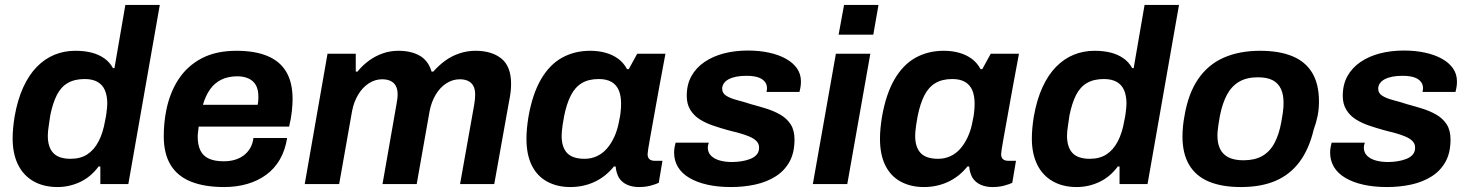

<svg xmlns="http://www.w3.org/2000/svg" viewBox="-20 -743 5931 775"><path d="M212 12Q156 12 115 -11.5Q74 -35 52.5 -79Q31 -123 31 -184Q31 -204 33 -226Q35 -248 39 -273Q51 -341 74 -391Q97 -441 129 -473.5Q161 -506 200 -522Q239 -538 284 -538Q321 -538 350 -530.5Q379 -523 401 -507.5Q423 -492 436 -468H442L486 -723H625L498 0H385V-71H378Q347 -29 303.5 -8.5Q260 12 212 12ZM265 -102Q305 -102 332.5 -120Q360 -138 378 -172.5Q396 -207 404 -255Q408 -273 409.5 -285.5Q411 -298 412 -307.5Q413 -317 413 -325Q413 -356 403.5 -378.5Q394 -401 373.5 -412.5Q353 -424 322 -424Q281 -424 253.5 -408Q226 -392 209.5 -359.5Q193 -327 183 -278Q180 -256 177.5 -240.5Q175 -225 174 -214.5Q173 -204 173 -195Q173 -149 195 -125.5Q217 -102 265 -102Z M885 12Q805 12 750.5 -10Q696 -32 668.5 -77.5Q641 -123 641 -193Q641 -220 643.5 -246Q646 -272 651 -297Q665 -368 700 -422Q735 -476 793 -507Q851 -538 935 -538Q1009 -538 1059.5 -517Q1110 -496 1135.5 -453Q1161 -410 1161 -343Q1161 -322 1158 -293.5Q1155 -265 1147 -232H782Q781 -221 779.5 -210.5Q778 -200 778 -191Q778 -158 789 -135.5Q800 -113 823.5 -102.5Q847 -92 883 -92Q908 -92 928 -98Q948 -104 963.5 -115.5Q979 -127 989.5 -144.5Q1000 -162 1003 -186H1139Q1131 -136 1109.5 -99Q1088 -62 1054.5 -37.5Q1021 -13 978 -0.5Q935 12 885 12ZM799 -320H1020Q1022 -329 1022.5 -337.5Q1023 -346 1023 -352Q1023 -381 1013 -399Q1003 -417 983.5 -426Q964 -435 938 -435Q901 -435 873.5 -421.5Q846 -408 828 -382.5Q810 -357 799 -320Z M1210 0 1302 -526H1416V-454H1423Q1443 -479 1469 -498Q1495 -517 1525 -527.5Q1555 -538 1588 -538Q1640 -538 1674.5 -518Q1709 -498 1722 -454H1729Q1751 -479 1777 -498Q1803 -517 1834.5 -527.5Q1866 -538 1899 -538Q1965 -538 2004 -506.5Q2043 -475 2043 -404Q2043 -388 2041 -371Q2039 -354 2035 -335L1975 0H1837L1894 -320Q1896 -332 1897 -341.5Q1898 -351 1898 -360Q1898 -383 1890.5 -396.5Q1883 -410 1869 -416.5Q1855 -423 1836 -423Q1807 -423 1781.5 -406.5Q1756 -390 1738.5 -360.5Q1721 -331 1714 -294L1662 0H1524L1580 -320Q1582 -332 1583.5 -342Q1585 -352 1585 -361Q1585 -383 1577.5 -396.5Q1570 -410 1556 -416.5Q1542 -423 1522 -423Q1494 -423 1468.5 -406.5Q1443 -390 1425.5 -360.5Q1408 -331 1401 -294L1349 0Z M2282 12Q2229 12 2188.5 -10Q2148 -32 2126.5 -75.5Q2105 -119 2105 -183Q2105 -203 2107 -224.5Q2109 -246 2113 -271Q2129 -363 2163.5 -422.5Q2198 -482 2248.5 -510Q2299 -538 2362 -538Q2396 -538 2424.5 -530Q2453 -522 2475 -506Q2497 -490 2511 -464H2518L2552 -526H2666L2642 -397Q2635 -358 2628 -319.5Q2621 -281 2615 -247Q2609 -213 2604 -186Q2599 -159 2596.5 -142Q2594 -125 2594 -121Q2594 -107 2601.5 -100.5Q2609 -94 2622 -94H2654L2639 -5Q2626 1 2605.5 6.5Q2585 12 2559 12Q2532 12 2511 2.5Q2490 -7 2478 -26Q2473 -35 2469.5 -46.5Q2466 -58 2465 -71H2458Q2425 -30 2380 -9Q2335 12 2282 12ZM2340 -102Q2366 -102 2389 -112.5Q2412 -123 2429.5 -143Q2447 -163 2460 -191.5Q2473 -220 2479 -255Q2483 -273 2484.5 -285.5Q2486 -298 2486.5 -307.5Q2487 -317 2487 -324Q2487 -357 2477.5 -379Q2468 -401 2448 -412.5Q2428 -424 2397 -424Q2356 -424 2328.5 -407.5Q2301 -391 2284 -357.5Q2267 -324 2257 -274Q2253 -253 2251 -238.5Q2249 -224 2248 -213.5Q2247 -203 2247 -195Q2247 -149 2269 -125.5Q2291 -102 2340 -102Z M2930 12Q2878 12 2835.5 2.5Q2793 -7 2762.5 -25Q2732 -43 2716.5 -69Q2701 -95 2701 -127Q2701 -138 2703 -149Q2705 -160 2707 -167H2841Q2839 -162 2838 -156.5Q2837 -151 2837 -148Q2837 -127 2850.5 -114Q2864 -101 2886 -95Q2908 -89 2934 -89Q2953 -89 2972.5 -92Q2992 -95 3008.5 -101.5Q3025 -108 3034.5 -119Q3044 -130 3044 -147Q3044 -163 3033.5 -173.5Q3023 -184 3005.5 -191.5Q2988 -199 2965 -205.5Q2942 -212 2917 -218Q2888 -226 2858.5 -236Q2829 -246 2805 -261Q2781 -276 2766.5 -299.5Q2752 -323 2752 -356Q2752 -402 2771 -436Q2790 -470 2824 -493Q2858 -516 2902.5 -527.5Q2947 -539 2999 -539Q3045 -539 3084 -530.5Q3123 -522 3152 -506Q3181 -490 3197 -467Q3213 -444 3213 -414Q3213 -400 3210.5 -387.5Q3208 -375 3207 -372H3074Q3075 -377 3075.5 -380.5Q3076 -384 3076 -387Q3076 -403 3066 -414.5Q3056 -426 3038 -431.5Q3020 -437 2993 -437Q2970 -437 2952 -433.5Q2934 -430 2921 -423Q2908 -416 2901.5 -406Q2895 -396 2895 -385Q2895 -367 2911.5 -356.5Q2928 -346 2955 -339Q2982 -332 3013 -322Q3043 -314 3073.5 -304.5Q3104 -295 3130 -280Q3156 -265 3171.5 -241Q3187 -217 3187 -180Q3187 -126 3166.5 -89.5Q3146 -53 3110 -30.5Q3074 -8 3028 2Q2982 12 2930 12Z M3365 -603 3387 -723H3526L3505 -603ZM3261 0 3354 -526H3493L3400 0Z M3709 12Q3656 12 3615.5 -10Q3575 -32 3553.5 -75.5Q3532 -119 3532 -183Q3532 -203 3534 -224.5Q3536 -246 3540 -271Q3556 -363 3590.5 -422.5Q3625 -482 3675.5 -510Q3726 -538 3789 -538Q3823 -538 3851.5 -530Q3880 -522 3902 -506Q3924 -490 3938 -464H3945L3979 -526H4093L4069 -397Q4062 -358 4055 -319.5Q4048 -281 4042 -247Q4036 -213 4031 -186Q4026 -159 4023.5 -142Q4021 -125 4021 -121Q4021 -107 4028.5 -100.5Q4036 -94 4049 -94H4081L4066 -5Q4053 1 4032.5 6.5Q4012 12 3986 12Q3959 12 3938 2.5Q3917 -7 3905 -26Q3900 -35 3896.5 -46.5Q3893 -58 3892 -71H3885Q3852 -30 3807 -9Q3762 12 3709 12ZM3767 -102Q3793 -102 3816 -112.5Q3839 -123 3856.5 -143Q3874 -163 3887 -191.5Q3900 -220 3906 -255Q3910 -273 3911.5 -285.5Q3913 -298 3913.5 -307.5Q3914 -317 3914 -324Q3914 -357 3904.5 -379Q3895 -401 3875 -412.5Q3855 -424 3824 -424Q3783 -424 3755.5 -407.5Q3728 -391 3711 -357.5Q3694 -324 3684 -274Q3680 -253 3678 -238.5Q3676 -224 3675 -213.5Q3674 -203 3674 -195Q3674 -149 3696 -125.5Q3718 -102 3767 -102Z M4326 12Q4270 12 4229 -11.5Q4188 -35 4166.5 -79Q4145 -123 4145 -184Q4145 -204 4147 -226Q4149 -248 4153 -273Q4165 -341 4188 -391Q4211 -441 4243 -473.5Q4275 -506 4314 -522Q4353 -538 4398 -538Q4435 -538 4464 -530.5Q4493 -523 4515 -507.5Q4537 -492 4550 -468H4556L4600 -723H4739L4612 0H4499V-71H4492Q4461 -29 4417.5 -8.5Q4374 12 4326 12ZM4379 -102Q4419 -102 4446.5 -120Q4474 -138 4492 -172.5Q4510 -207 4518 -255Q4522 -273 4523.5 -285.5Q4525 -298 4526 -307.5Q4527 -317 4527 -325Q4527 -356 4517.5 -378.5Q4508 -401 4487.5 -412.5Q4467 -424 4436 -424Q4395 -424 4367.5 -408Q4340 -392 4323.5 -359.5Q4307 -327 4297 -278Q4294 -256 4291.5 -240.5Q4289 -225 4288 -214.5Q4287 -204 4287 -195Q4287 -149 4309 -125.5Q4331 -102 4379 -102Z M4989 12Q4912 12 4859.5 -10Q4807 -32 4780 -77.5Q4753 -123 4753 -192Q4753 -212 4755 -232.5Q4757 -253 4761 -274Q4776 -365 4816 -423.5Q4856 -482 4919 -510Q4982 -538 5066 -538Q5144 -538 5197 -516Q5250 -494 5277 -448.5Q5304 -403 5304 -333Q5304 -303 5298.5 -275.5Q5293 -248 5283 -221Q5264 -141 5225.5 -89.5Q5187 -38 5128.5 -13Q5070 12 4989 12ZM4999 -96Q5044 -96 5074.5 -113Q5105 -130 5124 -165Q5143 -200 5152 -251Q5156 -273 5158 -287Q5160 -301 5160.5 -310.5Q5161 -320 5161 -329Q5161 -362 5150 -385Q5139 -408 5116.5 -419.5Q5094 -431 5057 -431Q5012 -431 4981.5 -413Q4951 -395 4932.5 -360.5Q4914 -326 4904 -275Q4900 -253 4898 -238.5Q4896 -224 4895 -214.5Q4894 -205 4894 -197Q4894 -164 4905 -141.5Q4916 -119 4939.5 -107.5Q4963 -96 4999 -96Z M5578 12Q5526 12 5483.5 2.5Q5441 -7 5410.5 -25Q5380 -43 5364.5 -69Q5349 -95 5349 -127Q5349 -138 5351 -149Q5353 -160 5355 -167H5489Q5487 -162 5486 -156.5Q5485 -151 5485 -148Q5485 -127 5498.5 -114Q5512 -101 5534 -95Q5556 -89 5582 -89Q5601 -89 5620.5 -92Q5640 -95 5656.5 -101.5Q5673 -108 5682.5 -119Q5692 -130 5692 -147Q5692 -163 5681.5 -173.5Q5671 -184 5653.5 -191.5Q5636 -199 5613 -205.5Q5590 -212 5565 -218Q5536 -226 5506.5 -236Q5477 -246 5453 -261Q5429 -276 5414.5 -299.5Q5400 -323 5400 -356Q5400 -402 5419 -436Q5438 -470 5472 -493Q5506 -516 5550.5 -527.5Q5595 -539 5647 -539Q5693 -539 5732 -530.5Q5771 -522 5800 -506Q5829 -490 5845 -467Q5861 -444 5861 -414Q5861 -400 5858.5 -387.5Q5856 -375 5855 -372H5722Q5723 -377 5723.5 -380.5Q5724 -384 5724 -387Q5724 -403 5714 -414.5Q5704 -426 5686 -431.5Q5668 -437 5641 -437Q5618 -437 5600 -433.5Q5582 -430 5569 -423Q5556 -416 5549.5 -406Q5543 -396 5543 -385Q5543 -367 5559.5 -356.5Q5576 -346 5603 -339Q5630 -332 5661 -322Q5691 -314 5721.5 -304.5Q5752 -295 5778 -280Q5804 -265 5819.5 -241Q5835 -217 5835 -180Q5835 -126 5814.5 -89.5Q5794 -53 5758 -30.5Q5722 -8 5676 2Q5630 12 5578 12Z"/></svg>

Font: Archivo SemiBold
Style: Bold Italic
Weight: 700
Italic angle: -10°
Version: Version 2.001